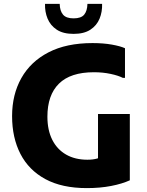

<svg xmlns="http://www.w3.org/2000/svg" viewBox="-20 -953 755 985"><path d="M42 -357.2Q42 -467.8 89.5 -552.3Q137 -636.9 228.8 -684.4Q320.5 -732 454.6 -732Q510 -732 553.8 -724.2Q597.5 -716.4 621.2 -705.6V-553.4H610.4Q587.6 -565.3 547.7 -573.8Q507.7 -582.4 461.6 -582.4Q341.9 -582.4 282.6 -524Q223.2 -465.7 223.2 -354.4Q223.2 -285.2 248.2 -235.7Q273.2 -186.2 319.3 -159.9Q365.3 -133.6 428.4 -133.6Q457.7 -133.6 478.7 -139.8Q499.7 -146 516 -161.4L482.8 -68.4V-368.2H646V-28Q606.7 -10 550.2 1Q493.6 12 425.6 12Q298 12 212.8 -34.1Q127.6 -80.3 84.8 -163.4Q42 -246.6 42 -357.2ZM357.4 -779.2Q304 -779.2 271.4 -800.6Q238.8 -822.1 224.2 -857.2Q209.6 -892.4 211 -933.2H286.2Q287.1 -897.2 303.3 -878Q319.5 -858.8 357.4 -858.8Q396.3 -858.8 412 -878Q427.7 -897.2 428.6 -933.2H503.8Q505.2 -892.4 490.8 -857.2Q476.3 -822.1 443.6 -800.6Q410.8 -779.2 357.4 -779.2Z"/></svg>

Font: Kufam
Style: Regular
Weight: 400
Designer: Wael Morcos, Artur Schmal
Foundry: Original Type
Version: Version 1.301; ttfautohint (v1.8.3)